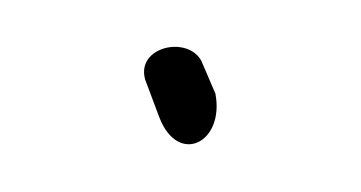

<svg xmlns="http://www.w3.org/2000/svg" viewBox="-20 -349 154 82"><path d="M42 -315 48 -299C56 -278 76 -288 72 -309L66 -323C60 -334 38 -329 42 -315ZM48 -299Z"/></svg>

Font: Stray Cat
Style: Lt
Weight: 300
Version: Version 1.0